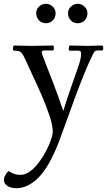

<svg xmlns="http://www.w3.org/2000/svg" viewBox="-69 -677 562 1008"><path d="M441 -412Q429 -412 422 -398Q399 -353 374.5 -293Q350 -233 326 -168Q302 -103 280.5 -42.5Q259 18 242 63Q189 200 133 255.5Q77 311 18 311Q-11 311 -29.5 299.5Q-48 288 -48.5 267.5Q-49 247 -25 221Q-25 221 -6 231Q13 241 39 241Q64 241 88.5 223Q113 205 134.5 176.5Q156 148 172.5 116.5Q189 85 198.5 57.5Q208 30 208 15Q208 -17 192 -66.5Q176 -116 151.5 -172.5Q127 -229 101.5 -283Q76 -337 58 -377Q48 -398 38 -404.5Q28 -411 5 -411Q-1 -411 -1 -423Q-1 -428 0.5 -433Q2 -438 5 -438Q33 -438 53 -437Q73 -436 100 -436Q119 -436 146.5 -437Q174 -438 208 -438Q212 -438 213 -434Q214 -430 214 -425Q214 -412 208 -412H163Q150 -412 150 -403Q150 -396 167 -353Q184 -310 210 -242.5Q236 -175 263 -94Q286 -169 307.5 -228.5Q329 -288 343 -330Q357 -372 357 -394Q357 -405 352.5 -408Q348 -411 344 -411H297Q292 -411 292 -422Q292 -427 293.5 -432.5Q295 -438 297 -438Q335 -438 353 -437Q371 -436 393 -436Q411 -436 426 -437Q441 -438 466 -438Q470 -438 471.5 -434Q473 -430 473 -425Q473 -412 466 -412ZM172 -555Q150 -555 135.5 -570.5Q121 -586 121 -608Q121 -629 136.5 -643Q152 -657 172 -657Q192 -657 207.5 -642.5Q223 -628 223 -608Q223 -586 208.5 -570.5Q194 -555 172 -555ZM339 -555Q317 -555 302.5 -570.5Q288 -586 288 -608Q288 -629 304 -643Q320 -657 339 -657Q359 -657 374.5 -642.5Q390 -628 390 -608Q390 -586 376 -570.5Q362 -555 339 -555Z"/></svg>

Font: Sedan SC
Style: Regular
Weight: 400
Designer: Sebastian Salazar
Foundry: Sebastian Salazar
Version: Version 1.100; ttfautohint (v1.8.4.7-5d5b)